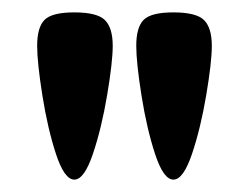

<svg xmlns="http://www.w3.org/2000/svg" viewBox="-20 -790 390 310"><path d="M40 -716Q40 -746 52 -758Q64 -770 100 -770Q137 -770 149.5 -757.5Q162 -745 162 -716Q162 -690 153 -636.5Q144 -583 130 -541.5Q116 -500 100 -500Q84 -500 70.5 -541Q57 -582 48.5 -635.5Q40 -689 40 -716ZM200 -716Q200 -746 212 -758Q224 -770 260 -770Q297 -770 309.5 -757.5Q322 -745 322 -716Q322 -690 313 -636.5Q304 -583 290 -541.5Q276 -500 260 -500Q244 -500 230.5 -541Q217 -582 208.5 -635.5Q200 -689 200 -716Z"/></svg>

Font: Gold
Style: Regular
Weight: 400
Designer: jaiki
Version: Version 1.000